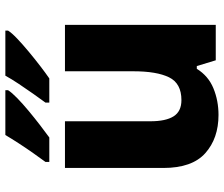

<svg xmlns="http://www.w3.org/2000/svg" viewBox="-78 -728 816 699"><g transform="rotate(-90 329.5 -378.0)"><path d="M589 -549V0H460L439 -69H429Q403 -27 358 -8.5Q313 10 261 10Q176 10 122 -38Q68 -86 68 -191V-549H238V-238Q238 -182 256 -153.5Q274 -125 315 -125Q376 -125 398 -170Q420 -215 420 -300V-549ZM568 -756Q560 -743 539 -723Q518 -703 491.5 -681Q465 -659 439 -639Q413 -619 394 -606H306V-620Q320 -639 338 -664.5Q356 -690 374 -717Q392 -744 404 -766H568ZM351 -756Q343 -743 322.5 -723Q302 -703 275.5 -681Q249 -659 223 -639Q197 -619 179 -606H90V-620Q104 -639 122 -664.5Q140 -690 157.5 -717Q175 -744 188 -766H351Z"/></g></svg>

Font: Noto Sans Georgian ExtraBold
Style: Regular
Weight: 800
Designer: Monotype Design Team, Akaki Razmadze
Foundry: Google LLC
Version: Version 2.005; ttfautohint (v1.8.4.7-5d5b)